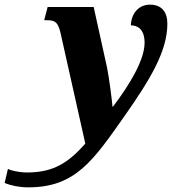

<svg xmlns="http://www.w3.org/2000/svg" viewBox="-170 -566 762 826"><path d="M-49 240C155 240 230 126 368 -70C478 -227 550 -347 550 -464C550 -515 525 -546 475 -546C429 -546 395 -511 393 -457C421 -457 452 -441 452 -382C452 -310 391 -206 316 -107H314C311 -142 300 -226 291 -273L233 -536H35L20 -479H31C67 -479 79 -471 90 -426L197 52C124 134 60 176 -53 176C-91 176 -123 167 -136 161L-150 221C-122 233 -85 240 -49 240Z"/></svg>

Font: Noto Serif SemiCondensed Extra
Style: Italic
Weight: 800
Width: 4
Italic angle: -12°
Designer: Monotype Design Team
Foundry: Monotype Imaging Inc.
Version: Version 1.901